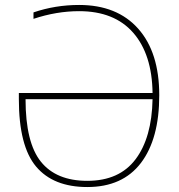

<svg xmlns="http://www.w3.org/2000/svg" viewBox="-20 -744 723 774"><path d="M115 -668V-694Q203 -724 299 -724Q452 -724 537 -628.5Q622 -533 622 -360Q622 -184 548 -87Q474 10 332 10Q195 10 125.5 -72.5Q56 -155 56 -345V-369H595Q593 -525 517 -612Q441 -699 299 -699Q208 -699 115 -668ZM595 -344H83Q83 -169 145 -92Q207 -15 332 -15Q461 -15 526.5 -102Q592 -189 595 -344Z"/></svg>

Font: Noto Sans UI Thin
Style: Regular
Weight: 250
Designer: Monotype Design Team
Foundry: Monotype Imaging Inc.
Version: Version 1.001